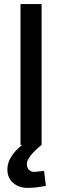

<svg xmlns="http://www.w3.org/2000/svg" viewBox="-20 -707 303 937"><path d="M80 0V-687H183V0Q111 59 111 93Q111 111 121 121.5Q131 132 148 132L195 127L204 200Q153 210 115 210Q72 210 44 185.5Q16 161 16 119Q16 59 88 0Z"/></svg>

Font: TitilliumText
Style: Medium
Weight: 500
Designer: Accademia di Belle Arti di Urbino and others
Foundry: Accademia di Belle Arti di Urbino and others.
Version: Version 60.001